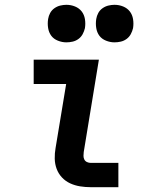

<svg xmlns="http://www.w3.org/2000/svg" viewBox="-20 -778 640 798"><path d="M357 0Q335 0 313 -3.5Q291 -7 271.5 -16Q252 -25 237.5 -40.5Q223 -56 215.5 -76Q208 -96 207.5 -118.5Q207 -141 211 -163L255 -429H120V-530H391L328 -146Q327 -138 327 -130Q327 -122 330.5 -115Q334 -108 341.5 -104.5Q349 -101 357 -101H472V0ZM456 -602Q438 -602 420.5 -609Q403 -616 393 -629.5Q383 -643 380 -661.5Q377 -680 380 -699Q382 -712 388.5 -724Q395 -736 406.5 -744Q418 -752 431 -755Q444 -758 456 -758Q475 -758 492 -751Q509 -744 519.5 -730.5Q530 -717 533 -698.5Q536 -680 533 -661Q530 -648 523.5 -636Q517 -624 506 -616Q495 -608 482 -605Q469 -602 456 -602ZM256 -602Q238 -602 220.5 -609Q203 -616 193 -629.5Q183 -643 180 -661.5Q177 -680 180 -699Q182 -712 188.5 -724Q195 -736 206.5 -744Q218 -752 231 -755Q244 -758 256 -758Q275 -758 292 -751Q309 -744 319.5 -730.5Q330 -717 333 -698.5Q336 -680 333 -661Q330 -648 323.5 -636Q317 -624 306 -616Q295 -608 282 -605Q269 -602 256 -602Z"/></svg>

Font: Iosevka Curly Slab Extended
Style: Bold Italic
Weight: 700
Width: 7
Italic angle: -9°
Monospace: yes
Designer: Belleve Invis
Foundry: Belleve Invis
Version: Version 11.0.0; ttfautohint (v1.8.3)